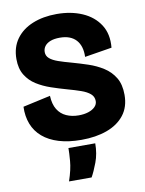

<svg xmlns="http://www.w3.org/2000/svg" viewBox="-97 -741 778 1030"><g transform="rotate(-10 292.5 -226.0)"><path d="M299 14Q229 14 176.5 -2Q124 -18 89 -48Q54 -78 37.5 -120.5Q21 -163 23 -215L173 -248Q175 -202 192.5 -173.5Q210 -145 240 -131.5Q270 -118 307 -118Q337 -118 360 -125.5Q383 -133 396.5 -146.5Q410 -160 410 -178Q410 -202 392 -217.5Q374 -233 342.5 -244Q311 -255 271 -266Q228 -278 185.5 -292.5Q143 -307 108 -329Q73 -351 51.5 -386Q30 -421 30 -473Q30 -537 62.5 -582Q95 -627 152.5 -650.5Q210 -674 284 -674Q362 -674 423 -647.5Q484 -621 517 -570Q550 -519 543 -445L395 -421Q396 -451 389 -474Q382 -497 367.5 -513Q353 -529 331 -537.5Q309 -546 279 -546Q248 -546 227.5 -538Q207 -530 196.5 -516Q186 -502 186 -484Q186 -463 202 -449Q218 -435 248 -424.5Q278 -414 319 -403Q362 -391 405.5 -376.5Q449 -362 486 -338.5Q523 -315 545.5 -278Q568 -241 568 -184Q568 -118 533.5 -74Q499 -30 438.5 -8Q378 14 299 14ZM194 222Q215 160 218.5 115Q222 70 222 45H368Q368 101 350.5 147.5Q333 194 317 222Z"/></g></svg>

Font: Bricolage Grotesque 96pt ExtraBold
Style: Regular
Weight: 800
Designer: Mathieu Triay
Foundry: Atelier Triay
Version: Version 1.001;gftools[0.9.33.dev8+g029e19f]